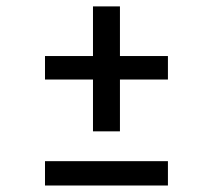

<svg xmlns="http://www.w3.org/2000/svg" viewBox="-20 -571 655 591"><path d="M266.2 -551.3H349.2V-398.5H496.9V-326.2H349.2V-166.7H266.2V-326.2H118.5V-398.5H266.2ZM118.5 -74.9H496.9V0H118.5Z"/></svg>

Font: Fira Code
Style: Regular
Weight: 400
Designer: Carrois Corporate, Edenspiekermann AG, Nikita Prokopov
Foundry: Carrois Corporate, Edenspiekermann AG, Nikita Prokopov
Version: Version 5.002